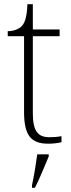

<svg xmlns="http://www.w3.org/2000/svg" viewBox="-20 -677 340 918"><path d="M210 10C231 10 254 8 274 3V-26C253 -22 237 -21 215 -21C161 -21 137 -52 137 -134V-504H265V-536H137V-657H111C109 -595 98 -566 83 -551C68 -537 45 -528 17 -528V-504H95V-142C95 -30 128 10 210 10ZM133 208V221H147C168 181 195 113 213 71V61H158C152 106 144 159 133 208Z"/></svg>

Font: Noto Serif Telugu ExtraLight
Style: Regular
Weight: 200
Designer: Jelle Bosma - Monotype Design Team
Foundry: Monotype Imaging Inc.
Version: Version 2.005